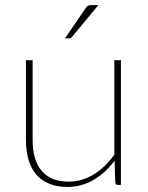

<svg xmlns="http://www.w3.org/2000/svg" viewBox="-20 -731 585 759"><path d="M458 -493V0H446Q437 0 435.5 -10L433 -96Q398 -48.5 350.5 -20.2Q303 8 246 8Q205 8 174.2 -4.8Q143.5 -17.5 123.2 -41.2Q103 -65 92.8 -99.5Q82.5 -134 82.5 -177.5V-493H109V-177.5Q109 -139 117.5 -108.5Q126 -78 143.8 -56.8Q161.5 -35.5 188.2 -24.2Q215 -13 251 -13Q304.5 -13 350.2 -41.2Q396 -69.5 432 -119.5V-493ZM369 -711 265 -585.5Q260.5 -579.5 253 -579.5H237L318 -698Q323 -705.5 327.5 -708.2Q332 -711 342 -711Z"/></svg>

Font: Lato ExtraLight
Style: Regular
Weight: 275
Designer: Lukasz Dziedzic with Adam Twardoch and Botio Nikoltchev
Foundry: tyPoland Lukasz Dziedzic
Version: Version 2.015; 2015-08-06; http://www.latofonts.com/